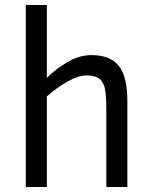

<svg xmlns="http://www.w3.org/2000/svg" viewBox="-20 -747 608 767"><path d="M404.8 0V-301.8Q404.8 -375 397.7 -399.2Q390.6 -423.3 374 -434.6Q357.4 -445.8 325.2 -445.8Q293 -445.8 250 -421.4Q207 -397 167 -361.8V0H83V-727.1H167V-436Q202.6 -471.7 250 -499.3Q297.4 -526.9 345.2 -526.9Q419.4 -526.9 454.1 -484.6Q488.8 -442.4 488.8 -341.8V0Z"/></svg>

Font: ClearSansRegular
Style: Regular
Weight: 400
Foundry: Intel Corporation
Version: Version 1.00